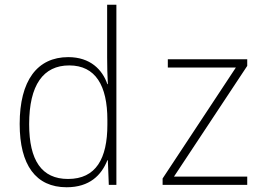

<svg xmlns="http://www.w3.org/2000/svg" viewBox="-20 -780 1167 810"><path d="M261 10C358 10 408 -41 433 -104H435L439 0H471V-760H432V-537C432 -501 433 -462 435 -425H433C412 -486 361 -539 268 -539C137 -539 63 -440 63 -257C63 -84 131 10 261 10ZM666 0H1023V-35H714L1023 -502V-530H688V-495H975L666 -27ZM267 -25C156 -25 103 -103 103 -256C103 -422 163 -504 272 -504C383 -504 433 -419 433 -274V-254C433 -111 385 -25 267 -25Z"/></svg>

Font: Noto Sans Mono SemiCondensed ExtraLight
Style: Regular
Weight: 200
Width: 4
Designer: Monotype Design Team
Foundry: Monotype Imaging Inc.
Version: Version 2.014